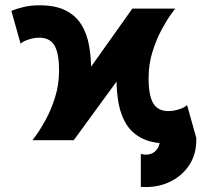

<svg xmlns="http://www.w3.org/2000/svg" viewBox="-20 -541 801 741"><path d="M553.5 -239.3Q553.5 -294.4 568.9 -342.8Q584.3 -391.1 604.8 -428.5Q625.3 -465.8 640.7 -486.8Q656.1 -507.8 656.1 -507.8H515.4Q515.4 -507.8 502.5 -483.4Q489.6 -459 472.5 -419.2Q455.3 -379.4 442.4 -332.3Q429.5 -285.2 429.5 -239.3Q429.5 -186.9 437.9 -141.3Q446.3 -95.6 468 -61Q489.6 -26.5 528.6 -6.9Q567.5 12.7 628.5 12.7Q663.4 12.7 691 5.9Q718.6 -1 737.5 -8.8L702.1 -135.3Q691.3 -125.5 670.2 -118.9Q649.1 -112.3 629.7 -112.3Q589.6 -112.3 571.5 -142.1Q553.5 -172 553.5 -239.3ZM207.9 -268.6Q207.9 -213.9 192.5 -165.3Q177.1 -116.7 156.6 -79.3Q136.1 -42 120.8 -21Q105.4 0 105.4 0H246Q246 0 258.9 -24.4Q271.8 -48.8 289 -88.6Q306.2 -128.4 319 -175.5Q331.9 -222.7 331.9 -268.6Q331.9 -320.9 323.5 -366.6Q315.1 -412.2 293.5 -446.8Q271.8 -481.3 232.9 -500.9Q193.9 -520.5 132.9 -520.5Q98 -520.5 70.5 -513.8Q42.9 -507 23.9 -499L59.4 -372.6Q70.3 -382.3 91.3 -388.9Q112.3 -395.5 131.7 -395.5Q172.2 -395.5 190 -365.8Q207.9 -336 207.9 -268.6ZM523.5 52.6V180Q528.3 180.5 533.1 180.7Q537.9 180.9 542.7 180.9Q596.7 180.9 640.9 158.1Q685.2 135.4 711.3 94.7Q737.5 54 737.5 0V-8.8L596.9 -19.1V0Q596.9 23.9 582 39.9Q567.1 55.9 542.7 55.9Q531.8 55.9 523.5 52.6ZM635.4 -507.8H490.8L130 0H264.7Z"/></svg>

Font: Giphurs SC
Style: Regular
Weight: 400
Version: Version 0.920